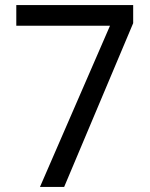

<svg xmlns="http://www.w3.org/2000/svg" viewBox="-20 -734 591 754"><path d="M412 -633H44V-714H503V-643L232 0H137Z"/></svg>

Font: hin115
Style: Book
Weight: 400
Designer: Jelle Bosma - Monotype Design Team
Foundry: Monotype Imaging Inc.
Version: Version 2.003